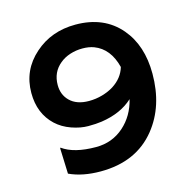

<svg xmlns="http://www.w3.org/2000/svg" viewBox="-100 -761 867 872"><g transform="rotate(-15 333.0 -325.0)"><path d="M119.1 -139.6Q172.9 -100.1 277.3 -100.1Q353 -100.1 408.2 -148.9Q461.4 -196.3 479.5 -271Q423.3 -218.8 330.6 -205.1Q304.2 -201.2 267.3 -201.2Q230.5 -201.2 189 -215.8Q147.5 -230.5 118.2 -257.8Q55.7 -316.4 55.7 -413.1Q55.7 -520.5 136.7 -591.8Q215.3 -661.6 329.1 -661.6Q463.4 -661.6 539.6 -571.8Q609.9 -488.8 609.9 -356Q609.9 -203.6 528.3 -102.1Q436.5 12.2 268.6 12.2Q183.1 12.2 121.6 -16.6L117.2 -136.7ZM299.8 -310.5Q332.5 -310.5 363 -319.3Q393.6 -328.1 417 -342.8Q464.8 -373.5 479 -422.4Q456.1 -513.2 385.7 -540Q362.3 -548.8 331.8 -548.8Q301.3 -548.8 273.4 -539.8Q245.6 -530.8 225.1 -513.7Q180.7 -477.5 180.7 -417Q180.7 -371.6 210 -342.3Q241.7 -310.5 299.8 -310.5Z"/></g></svg>

Font: HammersmithOne
Style: Regular
Weight: 400
Designer: Nicole Fally
Foundry: Nicole Fally
Version: Version 1.003